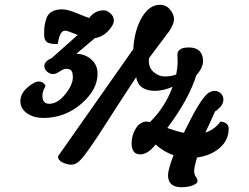

<svg xmlns="http://www.w3.org/2000/svg" viewBox="-20 -663 1040 801"><path d="M376 -504 299 -439Q337 -437 362 -414Q387 -391 387 -356Q387 -288 318.5 -229.5Q250 -171 162 -171Q120 -171 92.5 -190.5Q65 -210 65 -241Q65 -272 94 -297.5Q123 -323 141.5 -323Q160 -323 170 -306Q170 -304 163.5 -291Q157 -278 157 -263Q157 -230 185 -230Q220 -230 252 -269.5Q284 -309 284 -341Q284 -370 269 -374Q264 -376 255 -376Q246 -376 229.5 -365Q213 -354 200.5 -354Q188 -354 176.5 -364Q165 -374 165 -388Q165 -407 196 -421L304 -517L287 -524Q261 -535 251 -535Q229 -535 221 -479Q185 -479 174.5 -488.5Q164 -498 164 -519.5Q164 -541 166 -555.5Q168 -570 174 -588Q188 -624 240 -624Q262 -624 303 -607Q344 -590 352 -588Q376 -620 413 -620Q426 -620 440.5 -607.5Q455 -595 455 -577Q455 -559 431.5 -534Q408 -509 376 -504ZM747 -109 755 -125Q811 -240 843 -270Q859 -284 874.5 -284Q890 -284 901 -273.5Q912 -263 912 -247.5Q912 -232 900.5 -218.5Q889 -205 877 -198Q869 -179 857 -153.5Q845 -128 837 -110Q875 -122 900 -156Q934 -152 934 -126Q934 -78 896 -45.5Q858 -13 802 -6Q790 35 790 50Q790 65 797 74.5Q804 84 804 93Q804 102 785 110Q766 118 737 118Q681 118 681 68Q681 45 704 -16Q667 -27 629 -60Q597 -19 565 -19Q529 -19 529 -66Q529 -96 545 -124.5Q561 -153 589 -156Q594 -156 606 -154Q669 -216 700 -301Q661 -284 627 -284Q558 -284 548 -341Q510 -284 462.5 -210Q415 -136 393.5 -103Q372 -70 347 -35Q322 0 307.5 12Q293 24 277 24Q261 24 241.5 15Q222 6 222 -11L536 -458Q541 -538 572 -590.5Q603 -643 647 -643Q673 -643 689.5 -623Q706 -603 706 -583Q706 -563 686 -533L602 -421Q601 -417 601 -409Q601 -379 622 -361.5Q643 -344 668 -344Q693 -344 715 -352Q721 -382 721 -403Q721 -424 720 -434Q720 -465 768 -465Q797 -465 812 -450.5Q827 -436 827 -408Q827 -380 799 -349Q768 -249 678 -129Q720 -114 747 -109Z"/></svg>

Font: Clara
Style: Regular
Weight: 400
Designer: Proyecto DEMO
Foundry: Proyecto DEMO
Version: Version 1.002